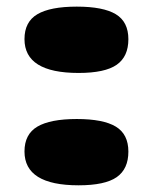

<svg xmlns="http://www.w3.org/2000/svg" viewBox="-20 -554 457 574"><path d="M214.8 -335.9Q53.2 -335.9 53.2 -437Q53.2 -488.8 91.8 -511.5Q130.4 -534.2 209.5 -534.2Q288.6 -534.2 326.2 -511.5Q363.8 -488.8 363.8 -436.8Q363.8 -384.8 328.9 -360.4Q293.9 -335.9 214.8 -335.9ZM214.8 0Q53.2 0 53.2 -101.1Q53.2 -152.8 91.8 -175.5Q130.4 -198.2 209.5 -198.2Q288.6 -198.2 326.2 -175.5Q363.8 -152.8 363.8 -100.8Q363.8 -48.8 328.9 -24.4Q293.9 0 214.8 0Z"/></svg>

Font: Plaster
Style: Regular
Weight: 400
Designer: Eben Sorkin
Foundry: Eben Sorkin
Version: Version 1.007